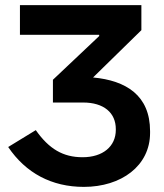

<svg xmlns="http://www.w3.org/2000/svg" viewBox="-20 -720 642 751"><path d="M308 11C454 11 567 -71 567 -200V-207C567 -347 473 -405 344 -417L533 -602V-700H58V-584H368V-579L187 -408V-319H305C386 -319 433 -279 433 -215V-212C433 -147 382 -105 303 -105C227 -105 172 -137 120 -211L12 -145C81 -43 182 11 308 11Z"/></svg>

Font: Fixel Display SemiBold
Style: Regular
Weight: 600
Designer: AlfaBravo + MacPaw
Foundry: Kyrylo Tkachov, Marchela Mozhyna, Serhii Makarenko, Maria Weinstein, Zakhar Kryvoshyya
Version: Version 1.211